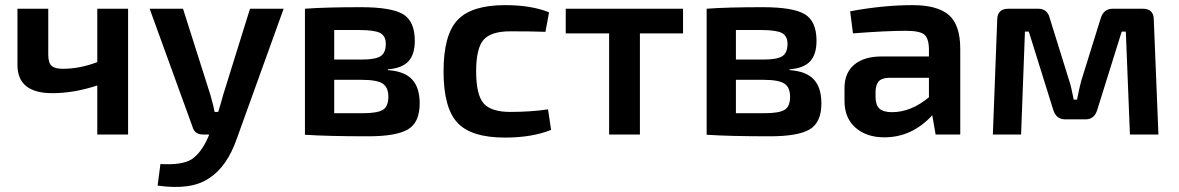

<svg xmlns="http://www.w3.org/2000/svg" viewBox="-20 -524 4594 748"><path d="M359 -490H479V0H359V-191Q268 -161 184 -161Q48 -161 48 -271V-490H168V-311Q168 -280 180.5 -268Q193 -256 225 -256Q291 -256 359 -282Z M954 -490H1085L903 15Q865 125 795 170Q726 218 594 199L605 115Q688 120 726 97Q764 72 791 10L795 0H771Q738 0 730 -30L563 -490H693L800 -153Q813 -107 816 -88H830Q841 -122 849 -153Z M1491 -251Q1557 -246 1586 -214Q1615 -182 1615 -121Q1615 -47 1569.5 -20Q1524 7 1414 7Q1258 7 1168 1V-490Q1248 -496 1386 -496Q1505 -496 1550.5 -468.5Q1596 -441 1596 -365Q1596 -312 1571 -285Q1546 -258 1491 -254ZM1381 -407H1282V-292H1390Q1442 -292 1462.5 -305Q1483 -318 1483 -353Q1483 -384 1461 -395.5Q1439 -407 1381 -407ZM1394 -83Q1450 -83 1471.5 -96Q1493 -109 1493 -147Q1493 -184 1470.5 -198.5Q1448 -213 1390 -213H1282V-83Z M1948 -504Q2050 -504 2119 -476L2105 -400Q2055 -402 1968 -402Q1893 -402 1864 -369Q1835 -336 1835 -246Q1835 -155 1864 -121.5Q1893 -88 1968 -88Q2049 -88 2115 -98L2127 -18Q2053 12 1947 12Q1816 12 1762 -46Q1708 -104 1708 -246Q1708 -388 1762.5 -446Q1817 -504 1948 -504Z M2641 -490V-394H2473V0H2353V-394H2184V-490Z M3056 -251Q3122 -246 3151 -214Q3180 -182 3180 -121Q3180 -47 3134.5 -20Q3089 7 2979 7Q2823 7 2733 1V-490Q2813 -496 2951 -496Q3070 -496 3115.5 -468.5Q3161 -441 3161 -365Q3161 -312 3136 -285Q3111 -258 3056 -254ZM2946 -407H2847V-292H2955Q3007 -292 3027.5 -305Q3048 -318 3048 -353Q3048 -384 3026 -395.5Q3004 -407 2946 -407ZM2959 -83Q3015 -83 3036.5 -96Q3058 -109 3058 -147Q3058 -184 3035.5 -198.5Q3013 -213 2955 -213H2847V-83Z M3536 -504Q3631 -504 3676 -466Q3721 -428 3721 -333V0H3625L3612 -75Q3533 11 3425 11Q3356 11 3313 -26.5Q3270 -64 3270 -131V-181Q3270 -240 3308 -272Q3346 -304 3415 -304H3599V-334Q3598 -376 3580 -390Q3562 -404 3509 -404Q3433 -404 3303 -394L3292 -480Q3421 -504 3536 -504ZM3391 -147Q3391 -115 3406 -101Q3421 -87 3455 -87Q3529 -87 3599 -145V-221H3443Q3414 -220 3402.5 -206Q3391 -192 3391 -166Z M4432 -490Q4475 -490 4475 -447L4493 0H4382L4366 -401H4350L4255 -97Q4244 -59 4209 -59H4130Q4094 -59 4083 -97L3988 -401H3973L3958 0H3848L3865 -447Q3865 -490 3909 -490H4025Q4061 -490 4070 -452L4146 -208Q4153 -188 4163 -136H4176Q4185 -182 4192 -208L4268 -452Q4279 -490 4315 -490Z"/></svg>

Font: Exo 2 Semi Bold
Style: Regular
Weight: 600
Designer: Natanael Gama
Version: Version 1.001;PS 001.001;hotconv 1.0.88;makeotf.lib2.5.64775